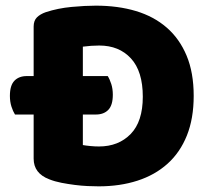

<svg xmlns="http://www.w3.org/2000/svg" viewBox="-20 -643 740 679"><path d="M665 -304Q665 -224 641 -164Q617 -104 572.5 -64Q528 -24 466 -4Q404 16 329 16Q312 16 290 15Q268 14 244.5 11Q221 8 197.5 3.5Q174 -1 154 -9Q99 -30 99 -82V-238H33Q26 -249 20.5 -266Q15 -283 15 -304Q15 -341 31 -357.5Q47 -374 75 -374H99V-549Q99 -570 110.5 -581.5Q122 -593 142 -600Q185 -614 233 -618.5Q281 -623 319 -623Q397 -623 460.5 -604Q524 -585 569.5 -545.5Q615 -506 640 -446Q665 -386 665 -304ZM485 -301Q485 -391 443 -436.5Q401 -482 331 -482Q317 -482 302.5 -481Q288 -480 273 -478V-374H361Q368 -363 373.5 -346Q379 -329 379 -308Q379 -271 363 -254.5Q347 -238 319 -238H273V-130Q284 -128 300 -126.5Q316 -125 330 -125Q399 -125 442 -169Q485 -213 485 -301Z"/></svg>

Font: Baloo Paaji 2 ExtraBold
Style: Regular
Weight: 800
Designer: Shuchita Grover, Noopur Datye and Ek Type
Foundry: Ek Type
Version: Version 1.640;hotconv 1.0.111;makeotfexe 2.5.65597; ttfautoh